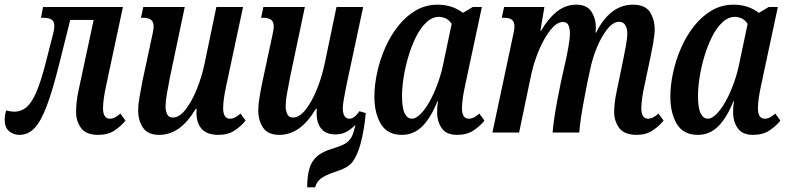

<svg xmlns="http://www.w3.org/2000/svg" viewBox="-51 -566 3371 820"><path d="M32 10Q6 10 -12.5 -6Q-31 -22 -31 -55Q-31 -72 -25 -94Q-4 -89 11 -89Q39 -89 61.5 -107.5Q84 -126 104 -172Q124 -218 145 -301L177 -426Q181 -442 181 -455Q181 -476 168 -483Q155 -490 135 -490H124L133 -536H474L402 -199Q396 -172 392.5 -147Q389 -122 389 -103Q389 -83 396 -71Q403 -59 418 -59Q440 -59 463 -81L485 -51Q467 -28 438.5 -9Q410 10 369 10Q316 10 295 -19.5Q274 -49 274 -87Q274 -104 276 -127.5Q278 -151 286 -187L349 -481H249L202 -293Q174 -181 149 -114.5Q124 -48 96.5 -19Q69 10 32 10Z M629 10Q580 10 559.5 -21Q539 -52 539 -95Q539 -118 544.5 -149.5Q550 -181 557 -218L598 -409Q601 -423 603 -433.5Q605 -444 605 -453Q605 -474 593 -482Q581 -490 561 -490H551L561 -536H738L675 -237Q667 -196 661.5 -164Q656 -132 656 -110Q656 -94 662.5 -79Q669 -64 687 -64Q715 -64 741.5 -98Q768 -132 789.5 -185Q811 -238 823 -296L873 -536H987L915 -199Q909 -172 905.5 -147Q902 -122 902 -103Q902 -83 909 -71Q916 -59 931 -59Q953 -59 976 -81L998 -51Q980 -28 951.5 -9Q923 10 882 10Q833 10 810.5 -15.5Q788 -41 788 -84Q788 -87 788.5 -91.5Q789 -96 789 -101H785Q750 -43 711.5 -16.5Q673 10 629 10Z M1142 10Q1093 10 1072.5 -21Q1052 -52 1052 -95Q1052 -118 1057.5 -151.5Q1063 -185 1070 -218L1111 -409Q1114 -423 1116 -433.5Q1118 -444 1118 -453Q1118 -474 1106 -482Q1094 -490 1074 -490H1064L1074 -536H1251L1188 -237Q1179 -192 1174 -162.5Q1169 -133 1169 -112Q1169 -95 1175.5 -79.5Q1182 -64 1200 -64Q1228 -64 1254.5 -98Q1281 -132 1302.5 -185Q1324 -238 1336 -296L1386 -536H1500L1428 -199Q1422 -168 1417.5 -143Q1413 -118 1413 -103Q1413 -83 1420 -71Q1427 -59 1441 -59Q1462 -59 1484 -91L1511 -83Q1508 -47 1502 -12.5Q1496 22 1488 51Q1475 97 1456 123.5Q1437 150 1386 166Q1335 183 1317.5 198Q1300 213 1295 234H1261Q1261 187 1270 155Q1279 123 1302.5 102Q1326 81 1372 68Q1407 57 1423 47.5Q1439 38 1450 20Q1456 9 1460 -5Q1464 -19 1467 -33Q1449 -14 1428.5 -3Q1408 8 1382 8Q1340 8 1320.5 -17Q1301 -42 1301 -84Q1301 -87 1301.5 -91.5Q1302 -96 1302 -101H1298Q1263 -43 1224.5 -16.5Q1186 10 1142 10Z M1665 10Q1604 10 1576 -36Q1548 -82 1548 -154Q1548 -203 1560 -257.5Q1572 -312 1594.5 -363Q1617 -414 1650 -455.5Q1683 -497 1725 -521.5Q1767 -546 1818 -546Q1852 -546 1880 -536Q1908 -526 1926 -511L1968 -536H2007L1935 -199Q1929 -172 1925.5 -147Q1922 -122 1922 -103Q1922 -83 1929 -71Q1936 -59 1951 -59Q1973 -59 1996 -81L2018 -51Q2000 -28 1971.5 -9Q1943 10 1901 10Q1856 10 1836 -18Q1816 -46 1816 -86Q1816 -95 1816.5 -106.5Q1817 -118 1820 -133H1817Q1789 -63 1752.5 -26.5Q1716 10 1665 10ZM1708 -59Q1725 -59 1745 -79Q1765 -99 1783.5 -132Q1802 -165 1817 -205.5Q1832 -246 1841 -288L1878 -464Q1867 -481 1852.5 -487.5Q1838 -494 1824 -494Q1795 -494 1770 -470.5Q1745 -447 1726 -409Q1707 -371 1693.5 -326Q1680 -281 1673 -236.5Q1666 -192 1666 -156Q1666 -104 1677.5 -81.5Q1689 -59 1708 -59Z M2669 10Q2615 10 2593.5 -19.5Q2572 -49 2572 -87Q2572 -104 2574.5 -127.5Q2577 -151 2585 -187L2608 -298Q2616 -336 2622 -369.5Q2628 -403 2628 -424Q2628 -444 2619.5 -458.5Q2611 -473 2593 -473Q2568 -473 2543 -442Q2518 -411 2498.5 -364Q2479 -317 2469 -267L2456 -206Q2450 -175 2443 -138Q2436 -101 2430.5 -65Q2425 -29 2423 0H2309Q2311 -27 2316.5 -63.5Q2322 -100 2329.5 -139.5Q2337 -179 2344 -213L2363 -298Q2369 -324 2376 -362Q2383 -400 2383 -425Q2383 -441 2377.5 -456.5Q2372 -472 2353 -472Q2332 -472 2311.5 -451Q2291 -430 2272 -395.5Q2253 -361 2238.5 -320Q2224 -279 2216 -239L2166 0H2052L2139 -409Q2142 -423 2144 -433.5Q2146 -444 2146 -453Q2146 -474 2134.5 -482Q2123 -490 2102 -490H2092L2102 -536H2274L2257 -435H2260Q2291 -488 2328 -517Q2365 -546 2410 -546Q2456 -546 2475 -516Q2494 -486 2494 -447Q2494 -440 2492 -427H2495Q2555 -546 2652 -546Q2705 -546 2725 -514Q2745 -482 2745 -441Q2745 -417 2738.5 -381Q2732 -345 2726 -317L2701 -199Q2695 -172 2691.5 -147Q2688 -122 2688 -103Q2688 -83 2695 -71Q2702 -59 2716 -59Q2738 -59 2761 -81L2783 -51Q2765 -28 2736.5 -9Q2708 10 2669 10Z M2929 10Q2868 10 2840 -36Q2812 -82 2812 -154Q2812 -203 2824 -257.5Q2836 -312 2858.5 -363Q2881 -414 2914 -455.5Q2947 -497 2989 -521.5Q3031 -546 3082 -546Q3116 -546 3144 -536Q3172 -526 3190 -511L3232 -536H3271L3199 -199Q3193 -172 3189.5 -147Q3186 -122 3186 -103Q3186 -83 3193 -71Q3200 -59 3215 -59Q3237 -59 3260 -81L3282 -51Q3264 -28 3235.5 -9Q3207 10 3165 10Q3120 10 3100 -18Q3080 -46 3080 -86Q3080 -95 3080.5 -106.5Q3081 -118 3084 -133H3081Q3053 -63 3016.5 -26.5Q2980 10 2929 10ZM2972 -59Q2989 -59 3009 -79Q3029 -99 3047.5 -132Q3066 -165 3081 -205.5Q3096 -246 3105 -288L3142 -464Q3131 -481 3116.5 -487.5Q3102 -494 3088 -494Q3059 -494 3034 -470.5Q3009 -447 2990 -409Q2971 -371 2957.5 -326Q2944 -281 2937 -236.5Q2930 -192 2930 -156Q2930 -104 2941.5 -81.5Q2953 -59 2972 -59Z"/></svg>

Font: Noto Serif ExtraCondensed SemiBold
Style: Italic
Weight: 600
Width: 2
Italic angle: -12°
Designer: Monotype Design Team
Foundry: Monotype Imaging Inc.
Version: Version 2.013